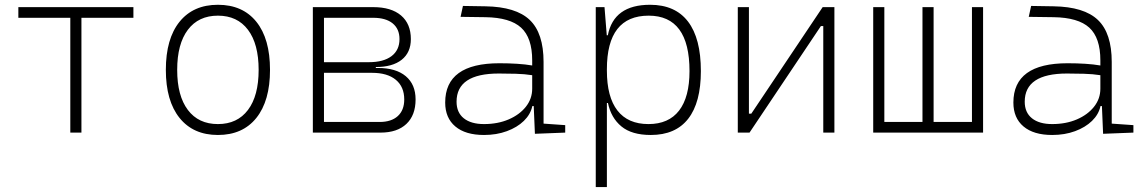

<svg xmlns="http://www.w3.org/2000/svg" viewBox="-20 -547 4728 792"><path d="M270 0V-473.6H55.7V-517.6H530.3V-473.6H315.9V0Z M878.9 9.8Q777.3 9.8 720.7 -60.5Q664.1 -130.9 664.1 -258.8Q664.1 -387.2 720.7 -457.3Q777.3 -527.3 878.9 -527.3Q981 -527.3 1037.4 -457.3Q1093.8 -387.2 1093.8 -258.8Q1093.8 -130.9 1037.4 -60.5Q981 9.8 878.9 9.8ZM878.9 -35.2Q959 -35.2 1002.9 -93.5Q1046.9 -151.9 1046.9 -258.8Q1046.9 -365.7 1002.9 -424.1Q959 -482.4 878.9 -482.4Q798.8 -482.4 754.9 -424.1Q710.9 -365.7 710.9 -258.8Q710.9 -151.9 754.9 -93.5Q798.8 -35.2 878.9 -35.2Z M1270.5 0V-517.6H1519.5Q1593.8 -517.6 1634.3 -483.2Q1674.8 -448.7 1674.8 -385.7Q1674.8 -330.6 1637 -300.5Q1599.1 -270.5 1530.3 -270.5V-266.6H1539.1Q1613.3 -266.6 1653.8 -232.7Q1694.3 -198.7 1694.3 -136.7Q1694.3 -71.8 1656.5 -35.9Q1618.7 0 1549.8 0ZM1316.4 -43.9H1545.9Q1594.2 -43.9 1620.8 -68.1Q1647.5 -92.3 1647.5 -136.7Q1647.5 -189 1612.8 -217.8Q1578.1 -246.6 1514.6 -246.6H1316.4ZM1316.4 -290.5H1502Q1562 -290.5 1595 -315.4Q1627.9 -340.3 1627.9 -385.7Q1627.9 -427.7 1599.6 -450.7Q1571.3 -473.6 1519.5 -473.6H1316.4Z M2186.5 4.9 2181.6 -109.4H2175.8Q2168.5 -75.2 2140.9 -48.3Q2113.3 -21.5 2070.8 -5.9Q2028.3 9.8 1976.6 9.8Q1899.9 9.8 1858.2 -25.4Q1816.4 -60.5 1816.4 -124Q1816.4 -286.1 2040 -286.1Q2078.1 -286.1 2113 -283.9Q2147.9 -281.7 2175.3 -276.9V-297.9Q2175.3 -391.1 2129.6 -432.9Q2084 -474.6 1982.4 -476.1L1879.9 -477.5L1889.6 -522.5L1982.4 -521Q2108.4 -519 2165.3 -464.6Q2222.2 -410.2 2222.2 -291.5V-37.1L2311.5 -30.8V0ZM2175.3 -236.8Q2144.5 -241.7 2107.7 -242.7Q2070.8 -243.7 2037.6 -243.7Q1863.3 -243.7 1863.3 -127.4Q1863.3 -83 1893.1 -59.1Q1922.9 -35.2 1976.6 -35.2Q2033.2 -35.2 2078.1 -54.4Q2123 -73.7 2149.2 -106.7Q2175.3 -139.6 2175.3 -181.2Z M2437.5 224.6V-517.6H2473.6L2482.9 -401.4H2487.3Q2511.7 -527.3 2661.6 -527.3Q2765.1 -527.3 2818.1 -458Q2871.1 -388.7 2871.1 -253.9Q2871.1 -124 2818.8 -57.1Q2766.6 9.8 2664.6 9.8Q2585.9 9.8 2543.2 -25.6Q2500.5 -61 2487.8 -122.1H2483.4V224.6ZM2483.4 -255.9Q2483.4 -147 2526.9 -91.1Q2570.3 -35.2 2654.8 -35.2Q2738.3 -35.2 2781.2 -90.8Q2824.2 -146.5 2824.2 -253.9Q2824.2 -482.4 2655.8 -482.4Q2483.4 -482.4 2483.4 -261.2Z M3023.4 0V-517.6H3069.3V-78.1H3079.1L3373.5 -517.6H3421.9V0H3376V-439.5H3366.2L3071.8 0Z M3582 0V-517.6H3627.9V-43.9H3785.2V-517.6H3831.1V-43.9H3989.3V-517.6H4035.2V0Z M4530.3 4.9 4525.4 -109.4H4519.5Q4512.2 -75.2 4484.6 -48.3Q4457 -21.5 4414.6 -5.9Q4372.1 9.8 4320.3 9.8Q4243.7 9.8 4201.9 -25.4Q4160.2 -60.5 4160.2 -124Q4160.2 -286.1 4383.8 -286.1Q4421.9 -286.1 4456.8 -283.9Q4491.7 -281.7 4519 -276.9V-297.9Q4519 -391.1 4473.4 -432.9Q4427.7 -474.6 4326.2 -476.1L4223.6 -477.5L4233.4 -522.5L4326.2 -521Q4452.1 -519 4509 -464.6Q4565.9 -410.2 4565.9 -291.5V-37.1L4655.3 -30.8V0ZM4519 -236.8Q4488.3 -241.7 4451.4 -242.7Q4414.6 -243.7 4381.3 -243.7Q4207 -243.7 4207 -127.4Q4207 -83 4236.8 -59.1Q4266.6 -35.2 4320.3 -35.2Q4377 -35.2 4421.9 -54.4Q4466.8 -73.7 4492.9 -106.7Q4519 -139.6 4519 -181.2Z"/></svg>

Font: Cascadia Code ExtraLight
Style: Regular
Weight: 200
Monospace: yes
Designer: Aaron Bell
Foundry: Saja Typeworks
Version: Version 2407.024; ttfautohint (v1.8.4)